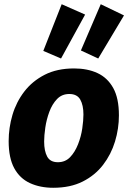

<svg xmlns="http://www.w3.org/2000/svg" viewBox="-20 -875 607 909"><path d="M331 -551Q394 -551 441.5 -529Q489 -507 516 -458.5Q543 -410 543 -329Q543 -266 524.5 -205Q506 -144 468 -94.5Q430 -45 371.5 -15.5Q313 14 232 14Q170 14 122 -8Q74 -30 47.5 -78.5Q21 -127 21 -207Q21 -270 39 -331Q57 -392 95 -441.5Q133 -491 191.5 -521Q250 -551 331 -551ZM308 -430Q273 -430 250 -406Q227 -382 213.5 -345.5Q200 -309 194.5 -271Q189 -233 189 -205Q189 -160 203.5 -133.5Q218 -107 254 -107Q289 -107 312 -131Q335 -155 349.5 -192Q364 -229 369.5 -267Q375 -305 375 -333Q375 -377 360 -403.5Q345 -430 308 -430ZM445 -598 363 -636 457 -855 567 -802ZM269 -598 185 -634 272 -855 383 -806Z"/></svg>

Font: Bitter Thin ExtraBold
Style: Italic
Weight: 800
Italic angle: -9°
Version: Version 2.002